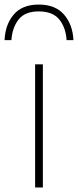

<svg xmlns="http://www.w3.org/2000/svg" viewBox="-56 -822 342 842"><path d="M98 0V-540H132V0ZM-36 -646Q-33 -714.5 4.2 -758.2Q41.5 -802 114 -802Q187 -802 225 -757.8Q263 -713.5 266 -646H236Q232.5 -701.5 203.8 -736.8Q175 -772 114 -772Q53.5 -772 25.8 -736.8Q-2 -701.5 -6 -646Z"/></svg>

Font: Encode Sans Exp Th
Style: Regular
Weight: 100
Width: 7
Designer: Multiple Designers
Foundry: Impallari Type
Version: Version 3.002; ttfautohint (v1.8.3) -l 8 -r 50 -G 200 -x 14 